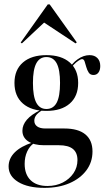

<svg xmlns="http://www.w3.org/2000/svg" viewBox="-20 -685 502 897"><path d="M187.9 192.7Q110.5 192.7 65.3 165.3Q20.2 137.9 20.2 92.7Q20.2 55.6 48.8 27Q77.4 -1.6 132.3 -19.4L137.9 -15.3Q118.5 -2.4 106.9 23Q95.2 48.4 95.2 80.6Q95.2 129.8 123 156.9Q150.8 183.9 201.6 183.9Q241.9 183.9 273.4 167.7Q304.8 151.6 323.4 124.2Q341.9 96.8 341.9 62.9Q341.9 28.2 320.6 10.9Q299.2 -6.5 255.6 -6.5H185.5Q138.7 -6.5 111.7 -24.6Q84.7 -42.7 84.7 -74.2Q84.7 -101.6 105.6 -125.8Q126.6 -150 167.7 -170.2L176.6 -169.4Q157.3 -158.1 148.8 -146.4Q140.3 -134.7 140.3 -121Q140.3 -104 153.6 -94.4Q166.9 -84.7 191.9 -84.7H280.6Q345.2 -84.7 378.6 -57.3Q412.1 -29.8 412.1 22.6Q412.1 72.6 383.5 110.9Q354.8 149.2 304.4 171Q254 192.7 187.9 192.7ZM196.8 -166.9Q126.6 -166.9 87.1 -201.2Q47.6 -235.5 47.6 -297.6Q47.6 -358.9 87.1 -393.1Q126.6 -427.4 196.8 -427.4Q266.9 -427.4 306 -393.1Q345.2 -358.9 345.2 -297.6Q345.2 -235.5 306 -201.2Q266.9 -166.9 196.8 -166.9ZM196.8 -175.8Q229 -175.8 244.8 -205.2Q260.5 -234.7 260.5 -297.6Q260.5 -359.7 244.8 -389.1Q229 -418.5 196.8 -418.5Q165.3 -418.5 149.6 -389.1Q133.9 -359.7 133.9 -297.6Q133.9 -234.7 149.6 -205.2Q165.3 -175.8 196.8 -175.8ZM416.9 -334.7Q401.6 -334.7 394.4 -346Q387.1 -357.3 383.1 -371.8Q379 -386.3 375.4 -397.6Q371.8 -408.9 362.9 -408.9Q358.1 -408.9 346.8 -401.6Q335.5 -394.4 324.2 -382.3Q312.9 -370.2 306.5 -353.2L301.6 -359.7Q315.3 -388.7 342.7 -408.1Q370.2 -427.4 398.4 -427.4Q421.8 -427.4 435.1 -413.7Q448.4 -400 448.4 -376.6Q448.4 -357.3 439.9 -346Q431.5 -334.7 416.9 -334.7ZM82.3 -482.3 76.6 -486.3 203.2 -664.5H212.1L338.7 -487.1L333.1 -482.3L171 -589.5H196.8Z"/></svg>

Font: Playfair 144pt SemiCondensed Medium
Style: Regular
Weight: 500
Width: 4
Designer: Claus Eggers Sørensen
Foundry: Claus Eggers Sørensen
Version: Version 2.203